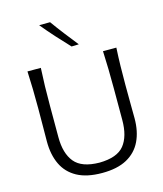

<svg xmlns="http://www.w3.org/2000/svg" viewBox="-144 -1118 1050 1234"><g transform="rotate(-15 381.0 -500.5)"><path d="M381.3 11.2Q279.3 11.2 214.8 -24.2Q150.4 -59.6 119.9 -124Q89.4 -188.5 89.4 -274.9Q89.4 -307.6 90.1 -368.7Q90.8 -429.7 90.8 -495.6Q90.8 -564.9 89.6 -622.8Q88.4 -680.7 85.4 -743.7H174.3Q170.9 -680.7 169.4 -622.8Q168 -564.9 168 -495.6V-283.7Q168 -176.3 215.8 -117.7Q263.7 -59.1 381.3 -57.6Q499.5 -59.1 546.4 -117.4Q593.3 -175.8 593.3 -284.7V-495.6Q593.3 -564.9 592 -622.8Q590.8 -680.7 587.9 -743.7H676.8Q673.3 -680.7 672.1 -622.8Q670.9 -564.9 670.9 -495.6Q670.9 -429.7 671.6 -368.4Q672.4 -307.1 672.4 -274.4Q672.4 -187.5 641.6 -123.3Q610.8 -59.1 546.6 -23.9Q482.4 11.2 381.3 11.2ZM400.9 -825.2Q357.4 -871.1 315.7 -917.2Q273.9 -963.4 234.9 -1011.2L307.6 -1011.7Q340.8 -965.3 376.5 -919.2Q412.1 -873 449.2 -826.7Z"/></g></svg>

Font: Pinar DS1 Regular
Style: Regular
Weight: 400
Designer: Amin Abedi
Version: Version 3.000